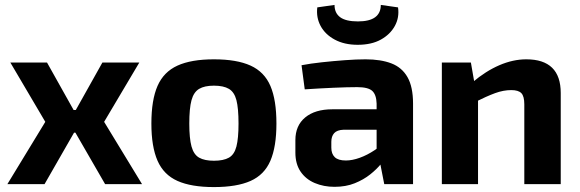

<svg xmlns="http://www.w3.org/2000/svg" viewBox="-20 -748 2355 780"><path d="M546 -494 403 -253 557 0H407L261 -253L396 -494ZM171 -494 306 -253 161 0H10L164 -253L22 -494ZM362 -301V-209H207V-301Z M849 -507Q942 -507 998 -481.5Q1054 -456 1078.5 -399Q1103 -342 1103 -246Q1103 -152 1078.5 -95Q1054 -38 998 -13Q942 12 849 12Q757 12 701 -13Q645 -38 620 -95Q595 -152 595 -246Q595 -342 620 -399Q645 -456 701 -481.5Q757 -507 849 -507ZM849 -400Q811 -400 789 -387Q767 -374 758 -341Q749 -308 749 -246Q749 -186 758 -153Q767 -120 789 -107.5Q811 -95 849 -95Q888 -95 910 -107.5Q932 -120 940.5 -153Q949 -186 949 -246Q949 -308 940.5 -341Q932 -374 910 -387Q888 -400 849 -400Z M1465 -507Q1527 -507 1570 -490.5Q1613 -474 1635.5 -434.5Q1658 -395 1658 -327V0H1541L1520 -107L1510 -122V-327Q1509 -363 1492.5 -378.5Q1476 -394 1431 -394Q1392 -394 1335 -391.5Q1278 -389 1218 -385L1205 -483Q1241 -490 1287.5 -495Q1334 -500 1381 -503.5Q1428 -507 1465 -507ZM1597 -304 1596 -221H1376Q1349 -220 1337.5 -207Q1326 -194 1326 -172V-148Q1326 -123 1340 -109.5Q1354 -96 1385 -96Q1411 -96 1441.5 -107Q1472 -118 1502 -138Q1532 -158 1556 -185V-121Q1547 -106 1529 -83.5Q1511 -61 1484 -39.5Q1457 -18 1421 -3.5Q1385 11 1339 11Q1295 11 1258.5 -4.5Q1222 -20 1201 -51Q1180 -82 1180 -128V-179Q1180 -238 1220 -271Q1260 -304 1330 -304ZM1527 -728 1597 -718Q1603 -677 1584 -642.5Q1565 -608 1527 -587Q1489 -566 1433 -566Q1379 -566 1340 -587Q1301 -608 1282.5 -642.5Q1264 -677 1269 -718L1339 -728Q1339 -695 1362 -678Q1385 -661 1434 -661Q1481 -661 1504 -678Q1527 -695 1527 -728Z M2118 -507Q2258 -507 2258 -370V0H2110V-324Q2110 -357 2098 -369.5Q2086 -382 2057 -382Q2025 -382 1991 -369.5Q1957 -357 1907 -332L1900 -414Q1953 -459 2008.5 -483Q2064 -507 2118 -507ZM1893 -494 1910 -396 1922 -383V0H1775V-494Z"/></svg>

Font: Exo 2
Style: Bold
Weight: 700
Designer: Natanael Gama
Foundry: Natanael Gama
Version: Version 2.010